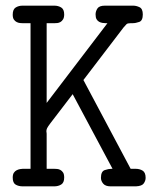

<svg xmlns="http://www.w3.org/2000/svg" viewBox="-20 -659 565 679"><path d="M25 -31Q25 -42 29 -48Q33 -54 39 -57Q45 -60 51 -61Q57 -62 60 -62H88V-577H60Q57 -577 51 -577.5Q45 -578 39 -581Q33 -584 29 -590Q25 -596 25 -607Q25 -626 35.5 -632.5Q46 -639 60 -639H172Q186 -639 196.5 -632.5Q207 -626 207 -608Q207 -597 203 -590.5Q199 -584 193.5 -581Q188 -578 182.5 -577.5Q177 -577 173 -577H145V-295L360 -577H354Q349 -577 342.5 -578Q336 -579 330.5 -582Q325 -585 321.5 -591Q318 -597 318 -608Q318 -619 324.5 -629Q331 -639 351 -639H451Q462 -639 473.5 -633.5Q485 -628 485 -608Q485 -586 472.5 -581.5Q460 -577 449 -577H442Q431 -577 427.5 -573.5Q424 -570 417 -562L275 -376L442 -62H460Q474 -62 484.5 -55.5Q495 -49 495 -30Q495 -20 488.5 -10.5Q482 -1 461 0H371Q353 0 345 -9.5Q337 -19 337 -30Q337 -53 350.5 -57.5Q364 -62 374 -62H378L237 -326Q205 -284 186.5 -260Q168 -236 158.5 -223.5Q149 -211 146.5 -205.5Q144 -200 144 -195Q144 -193 144.5 -191Q145 -189 145 -186V-62H172Q176 -62 182 -61.5Q188 -61 193.5 -58Q199 -55 203 -49Q207 -43 207 -31Q207 -13 196.5 -6.5Q186 0 172 0H60Q46 0 35.5 -6Q25 -12 25 -31Z"/></svg>

Font: CMU Typewriter Custom
Style: Regular
Weight: 500
Monospace: yes
Version: Version 0.7.0